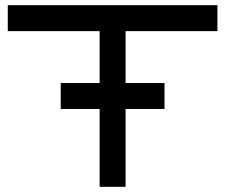

<svg xmlns="http://www.w3.org/2000/svg" viewBox="-20 -720 868 740"><path d="M614 -300H464V0H364V-300H214V-400H364V-600H10V-700H818V-600H464V-400H614Z"/></svg>

Font: Bruno Ace SC
Style: Regular
Weight: 400
Version: Version 1.100; ttfautohint (v1.8.4.7-5d5b);gftools[0.9.27]